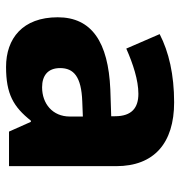

<svg xmlns="http://www.w3.org/2000/svg" viewBox="0 -600 609 650"><g transform="rotate(90 305.0 -274.5)"><path d="M326 -559C232 -559 155 -541 95 -510L144 -397C196 -420 251 -438 297 -438C344 -438 373 -416 373 -359V-346L282 -343C122 -336 38 -280 38 -165C38 -46 110 10 206 10C298 10 341 -15 388 -74H392L425 0H542V-363C542 -491 464 -559 326 -559ZM323 -248 374 -250V-206C374 -147 330 -112 275 -112C236 -112 210 -131 210 -173C210 -219 239 -245 323 -248Z"/></g></svg>

Font: Noto Sans Thai Looped ExtraBold
Style: Regular
Weight: 800
Designer: Cadson Demak Team
Foundry: Cadson Demak Co., Ltd.
Version: Version 1.001